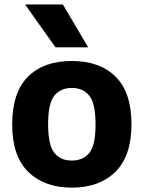

<svg xmlns="http://www.w3.org/2000/svg" viewBox="-20 -828 642 858"><path d="M301 10.5Q178.5 10.5 106.5 -59.8Q34.5 -130 34.5 -272Q34.5 -415 105 -485.2Q175.5 -555.5 301 -555.5Q426.5 -555.5 497 -485Q567.5 -414.5 567.5 -273Q567.5 -130.5 495.5 -60Q423.5 10.5 301 10.5ZM301 -110.5Q351.5 -110.5 379.2 -144.8Q407 -179 407 -271.5Q407 -366 379 -400.5Q351 -435 301 -435Q251 -435 223 -400.8Q195 -366.5 195 -273.5Q195 -179.5 222.8 -145Q250.5 -110.5 301 -110.5ZM228 -616.5 92 -808H261L374 -616.5Z"/></svg>

Font: Encode Sans
Style: Bold
Weight: 700
Designer: Multiple Designers
Foundry: Impallari Type
Version: Version 3.002; ttfautohint (v1.8.3) -l 8 -r 50 -G 200 -x 14 